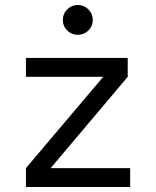

<svg xmlns="http://www.w3.org/2000/svg" viewBox="-20 -750 626 770"><path d="M84 0V-75.7L394 -441.9H84V-517.6H492.2V-441.9L183.1 -75.7H502V0ZM292 -610.4Q267.1 -610.4 249.5 -627.7Q231.9 -645 231.9 -669.9Q231.9 -694.8 249.5 -712.4Q267.1 -730 292 -730Q316.9 -730 334.5 -712.4Q352.1 -694.8 352.1 -669.9Q352.1 -645 334.5 -627.7Q316.9 -610.4 292 -610.4Z"/></svg>

Font: CaskaydiaMono NF SemiLight
Style: Regular
Weight: 350
Designer: Aaron Bell
Foundry: Saja Typeworks
Version: Version 2111.001; ttfautohint (v1.8.4);Nerd Fonts 3.1.1